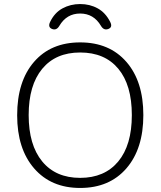

<svg xmlns="http://www.w3.org/2000/svg" viewBox="-20 -923 795 951"><path d="M377 8Q233 8 149 -89Q65 -186 65 -352Q65 -520 148.5 -616.5Q232 -713 377 -713Q522 -713 606 -616.5Q690 -520 690 -353Q690 -186 606 -89Q522 8 377 8ZM377 -42Q498 -42 565.5 -123Q633 -204 633 -353Q633 -502 566 -582.5Q499 -663 377 -663Q256 -663 189 -582Q122 -501 122 -353Q122 -205 189 -123.5Q256 -42 377 -42ZM274 -795Q260 -771 238 -779.5Q216 -788 228 -814Q250 -860 289.5 -881.5Q329 -903 377 -903Q425 -903 464 -881.5Q503 -860 526 -814Q539 -788 516.5 -779.5Q494 -771 480 -795Q444 -856 377 -856Q310 -856 274 -795Z"/></svg>

Font: Nunito VF Beta Light
Style: Regular
Weight: 300
Designer: Vernon Adams
Foundry: newtypography
Version: Version 3.001